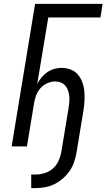

<svg xmlns="http://www.w3.org/2000/svg" viewBox="-20 -755 549 990"><path d="M141 215V145H162Q185 145 209 138Q233 131 252 114.5Q271 98 281.5 75Q292 52 296 29L333 -194Q335 -210 337 -225.5Q339 -241 337.5 -256.5Q336 -272 331.5 -286.5Q327 -301 318 -312Q309 -323 295 -329Q281 -335 265 -335Q244 -335 223 -325.5Q202 -316 187.5 -299Q173 -282 165.5 -261Q158 -240 155 -219L119 0H40L161 -735H509L498 -665H229L172 -322Q181 -340 194 -355.5Q207 -371 223.5 -382.5Q240 -394 259 -399.5Q278 -405 297 -405Q322 -405 344.5 -396.5Q367 -388 382 -370Q397 -352 405 -329.5Q413 -307 415 -282.5Q417 -258 415.5 -233Q414 -208 410 -183L375 29Q371 53 363 78Q355 103 340 125Q325 147 304.5 165Q284 183 260.5 194.5Q237 206 211.5 210.5Q186 215 161 215Z"/></svg>

Font: Iosevka Term Curly
Style: Italic
Weight: 400
Italic angle: -9°
Designer: Belleve Invis
Foundry: Belleve Invis
Version: Version 32.3.0